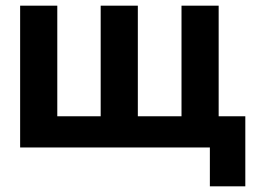

<svg xmlns="http://www.w3.org/2000/svg" viewBox="-20 -520 914 677"><path d="M51 -500V0H720V137H845V-110H751V-500H620V-110H466V-500H335V-110H182V-500Z"/></svg>

Font: LT Wave Alt Bold
Style: Regular
Weight: 700
Designer: Daniel Lyons
Version: Version 2.5 (Glyphs App)